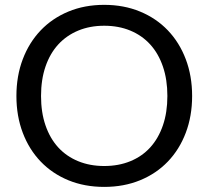

<svg xmlns="http://www.w3.org/2000/svg" viewBox="-20 -744 838 772"><path d="M752.5 -358Q752.5 -277.5 727 -210.2Q701.5 -143 655 -94.5Q608.5 -46 543.2 -19.2Q478 7.5 399 7.5Q320 7.5 255 -19.2Q190 -46 143.5 -94.5Q97 -143 71.5 -210.2Q46 -277.5 46 -358Q46 -438.5 71.5 -505.8Q97 -573 143.5 -621.8Q190 -670.5 255 -697.5Q320 -724.5 399 -724.5Q478 -724.5 543.2 -697.5Q608.5 -670.5 655 -621.8Q701.5 -573 727 -505.8Q752.5 -438.5 752.5 -358ZM653 -358Q653 -424 635 -476.5Q617 -529 584 -565.2Q551 -601.5 504 -621Q457 -640.5 399 -640.5Q341.5 -640.5 294.5 -621Q247.5 -601.5 214.2 -565.2Q181 -529 163 -476.5Q145 -424 145 -358Q145 -292 163 -239.8Q181 -187.5 214.2 -151.2Q247.5 -115 294.5 -95.8Q341.5 -76.5 399 -76.5Q457 -76.5 504 -95.8Q551 -115 584 -151.2Q617 -187.5 635 -239.8Q653 -292 653 -358Z"/></svg>

Font: Lato TR
Style: Regular
Weight: 400
Designer: Lukasz Dziedzic
Foundry: tyPoland Lukasz Dziedzic
Version: Version 1.104 2013